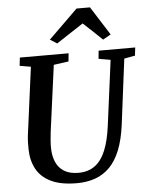

<svg xmlns="http://www.w3.org/2000/svg" viewBox="-64 -1049 870 1111"><g transform="rotate(-5 371.0 -493.5)"><path d="M673 -684.5 625 -306Q614 -220 590 -159.5Q566 -99 529.5 -61.8Q493 -24.5 444.8 -7.2Q396.5 10 337.5 10Q244.5 10 187 -18Q129.5 -46 103 -95.5Q76.5 -145 75.5 -208.5Q75 -227.5 75.5 -248Q76 -268.5 78.5 -290L130.5 -684.5L66 -695.5L71.5 -743H354.5L350 -696L263.5 -684L212 -301Q208.5 -273 206.8 -248.5Q205 -224 205.5 -205Q206 -159.5 221.5 -124Q237 -88.5 269 -68.8Q301 -49 352 -49Q408.5 -49 447.2 -77.5Q486 -106 509.5 -163Q533 -220 544 -306L593.5 -684L524.5 -696L529 -743H741.5L736 -696ZM253.5 -831 423 -997H501L606.5 -830.5L560.5 -804.5Q533.5 -830.5 506 -856.5Q478.5 -882.5 450.5 -908Q411.5 -882.5 372.2 -856.8Q333 -831 294 -805.5Z"/></g></svg>

Font: Merriweather Light 18pt SemiBold
Style: Italic
Weight: 600
Italic angle: -7.8°
Version: Version 2.101